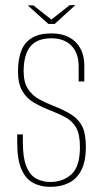

<svg xmlns="http://www.w3.org/2000/svg" viewBox="-20 -721 401 747"><path d="M176 6Q137 6 108 -10Q79 -26 63 -63.5Q47 -101 47 -166V-198Q52 -198 58 -198Q64 -198 69 -198V-166Q69 -107 82.5 -73.5Q96 -40 120.5 -26.5Q145 -13 176 -13Q225 -13 258 -43Q291 -73 291 -149Q291 -198 276.5 -224Q262 -250 234 -265Q206 -280 167 -295Q137 -307 110 -323Q83 -339 66.5 -367.5Q50 -396 50 -443Q50 -491 63 -524Q76 -557 105 -574Q134 -591 180 -591Q240 -591 274 -557.5Q308 -524 308 -465V-404Q303 -404 297.5 -404Q292 -404 286 -404V-463Q286 -514 258 -543Q230 -572 180 -572Q124 -572 98 -540Q72 -508 72 -444Q72 -401 88.5 -375.5Q105 -350 131 -335.5Q157 -321 186 -310Q232 -292 260 -273.5Q288 -255 301 -227Q314 -199 314 -150Q314 -92 296 -58Q278 -24 247 -9Q216 6 176 6ZM168 -628 88 -700H110L180 -645L251 -701H273L193 -628Z"/></svg>

Font: Alumni Sans SC Thin
Style: Regular
Weight: 100
Designer: Robert E. Leuschke
Foundry: Robert E. Leuschke
Version: Version 1.018